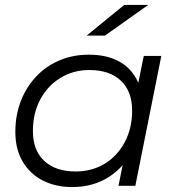

<svg xmlns="http://www.w3.org/2000/svg" viewBox="-20 -751 718 776"><path d="M271 5Q204 5 152 -22Q100 -49 71 -99Q42 -149 42 -218Q42 -285 64 -342Q86 -399 126 -441.5Q166 -484 220.5 -507Q275 -530 339 -530Q408 -530 456 -505.5Q504 -481 530 -434.5Q556 -388 556 -322Q556 -227 521 -153Q486 -79 422 -37Q358 5 271 5ZM286 -58Q352 -58 403.5 -89.5Q455 -121 484.5 -177Q514 -233 514 -304Q514 -382 468.5 -425Q423 -468 341 -468Q276 -468 224 -436Q172 -404 142.5 -348.5Q113 -293 113 -221Q113 -144 158.5 -101Q204 -58 286 -58ZM459 0 489 -151 519 -257 529 -367 561 -525H632L527 0ZM330 -607 482 -731H579L404 -607Z"/></svg>

Font: MOST Montserrat
Style: Italic
Weight: 400
Italic angle: -11.3°
Designer: Julieta Ulanovsky
Foundry: Julieta Ulanovsky
Version: Version 8.000;March 11, 2024;FontCreator 15.0.0.2926 64-bit